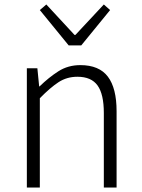

<svg xmlns="http://www.w3.org/2000/svg" viewBox="-20 -838 633 858"><path d="M100 0V-533H147L155 -452H157Q198 -492 241 -519.5Q284 -547 339 -547Q423 -547 462 -495.5Q501 -444 501 -341V0H444V-333Q444 -417 416 -456Q388 -495 326 -495Q279 -495 242 -471Q205 -447 158 -399V0ZM158 -793 187 -818 313 -682H317L444 -818L472 -793L343 -635H287Z"/></svg>

Font: Kinto Sans Light
Style: Regular
Weight: 300
Designer: Authors: Ryoko NISHIZUKA  (kana & ideographs); Paul D. Hunt (Latin, Greek & Cyrillic); Wenlong ZHANG  (bopomofo); Sandol
Foundry: Adobe Systems Incorporated, ookami Inc.
Version: Version 0.001